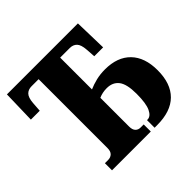

<svg xmlns="http://www.w3.org/2000/svg" viewBox="-175 -892 1071 1071"><g transform="rotate(-45 360.0 -357.0)"><path d="M130 0V-56H155Q175 -56 187.5 -68Q200 -80 200 -105V-649H144Q118 -649 102.5 -633Q87 -617 84 -577L80 -520H10L15 -714H575L580 -520H510L506 -577Q503 -617 487.5 -633Q472 -649 446 -649H370V-398Q397 -410 429.5 -418Q462 -426 500 -426Q598 -426 651.5 -371Q705 -316 705 -215Q705 -110 649.5 -55Q594 0 486 0H466V-60H470Q496 -60 512.5 -94.5Q529 -129 529 -205Q529 -281 504.5 -313Q480 -345 433 -345Q399 -345 370 -332V-105Q370 -80 381.5 -68Q393 -56 411 -56H436V0Z"/></g></svg>

Font: Noto Serif ExtraCondensed Black
Style: Regular
Weight: 900
Width: 2
Designer: Monotype Design Team
Foundry: Monotype Imaging Inc.
Version: Version 2.015; ttfautohint (v1.8.4.7-5d5b)